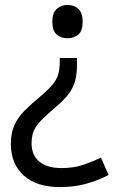

<svg xmlns="http://www.w3.org/2000/svg" viewBox="-20 -566 474 778"><path d="M292 -304Q292 -267 284.5 -239Q277 -211 259 -186.5Q241 -162 208 -134Q170 -102 148 -79.5Q126 -57 117 -36Q108 -15 108 15Q108 63 139.5 89Q171 115 229 115Q279 115 317 102Q355 89 389 73L420 143Q380 164 331.5 178Q283 192 223 192Q128 192 76 145Q24 98 24 17Q24 -28 38.5 -59.5Q53 -91 79.5 -117.5Q106 -144 142 -174Q176 -203 193 -223.5Q210 -244 216 -265Q222 -286 222 -314V-331H292ZM315 -478Q315 -441 297.5 -426Q280 -411 253 -411Q228 -411 210 -426Q192 -441 192 -478Q192 -514 210 -530Q228 -546 253 -546Q280 -546 297.5 -530Q315 -514 315 -478Z"/></svg>

Font: Noto Znamenny Musical Notation
Style: Regular
Weight: 400
Version: Version 1.003; ttfautohint (v1.8.4.7-5d5b)